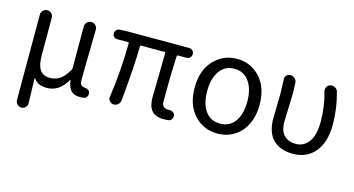

<svg xmlns="http://www.w3.org/2000/svg" viewBox="-81 -885 2608 1414"><g transform="rotate(15 1223.0 -178.0)"><path d="M137.7 201.2Q119.1 201.2 105.5 187.5Q91.8 173.8 91.8 155.3V-496.1Q91.8 -514.6 105.5 -527.8Q119.1 -541 137.7 -541Q156.2 -541 169.4 -527.8Q182.6 -514.6 182.6 -496.1V-208Q182.6 -135.7 206.5 -100.1Q230.5 -64.5 283.2 -64.5Q323.2 -64.5 356 -84.5Q388.7 -104.5 422.9 -163.1Q426.8 -168.9 426.8 -176.8V-495.1Q426.8 -514.6 440.4 -527.8Q454.1 -541 473.1 -541Q492.2 -541 504.9 -527.3Q518.6 -514.6 518.6 -496.1Q518.6 -492.2 516.6 -372.1Q514.6 -276.4 513.7 -216.8Q512.7 -157.2 512.7 -104.5Q512.7 -62.5 550.8 -61.5Q565.4 -60.5 577.1 -53.2Q588.9 -45.9 590.8 -32.2Q591.8 -28.3 591.8 -24.4Q591.8 -13.7 585.9 -3.9Q579.1 9.8 563.5 12.7Q549.8 14.6 533.2 14.6Q487.3 14.6 463.9 -10.3Q440.4 -35.2 435.5 -88.9Q434.6 -89.8 433.6 -89.8Q432.6 -89.8 432.6 -88.9Q374 12.7 281.2 12.7Q247.1 12.7 222.7 2.9Q198.2 -6.8 179.7 -33.2Q178.7 -34.2 177.2 -33.7Q175.8 -33.2 175.8 -32.2L180.7 158.2Q180.7 174.8 168.9 187.5Q156.2 201.2 137.7 201.2Z M1168.9 12.7Q1107.4 12.7 1079.1 -21Q1050.8 -54.7 1050.8 -122.1Q1050.8 -148.4 1053.7 -273.4Q1056.6 -398.4 1056.6 -460.9Q1056.6 -467.8 1049.8 -467.8H871.1Q864.3 -467.8 864.3 -460.9Q863.3 -313.5 836.9 -41Q835 -21.5 820.3 -8.8Q806.6 2.9 789.1 2.9Q787.1 2.9 786.1 2.9Q767.6 2 755.9 -12.7Q746.1 -24.4 746.1 -39.1Q746.1 -42 747.1 -45.9Q777.3 -261.7 778.3 -460.9Q778.3 -467.8 770.5 -467.8H687.5Q673.8 -467.8 663.6 -478Q653.3 -488.3 653.3 -502.9Q653.3 -517.6 663.1 -528.3Q672.9 -539.1 687.5 -540L730.5 -543H1217.8Q1233.4 -543 1244.1 -532.2Q1254.9 -521.5 1254.9 -505.9Q1254.9 -490.2 1244.1 -479Q1233.4 -467.8 1217.8 -467.8H1152.3Q1144.5 -467.8 1144.5 -460.9Q1136.7 -319.3 1136.7 -116.2Q1136.7 -87.9 1149.4 -75.7Q1162.1 -63.5 1187.5 -63.5Q1192.4 -63.5 1197.3 -63.5Q1211.9 -64.5 1223.6 -56.2Q1235.4 -47.9 1238.3 -33.2Q1240.2 -18.6 1232.4 -5.4Q1224.6 7.8 1210 9.8Q1191.4 12.7 1168.9 12.7Z M1580.1 12.7Q1474.6 12.7 1403.3 -63.5Q1332 -139.6 1332 -271.5Q1332 -403.3 1403.3 -480Q1474.6 -556.6 1580.6 -556.6Q1686.5 -556.6 1756.8 -480Q1827.1 -403.3 1827.1 -271.5Q1827.1 -205.1 1807.6 -150.9Q1788.1 -96.7 1754.4 -61Q1720.7 -25.4 1676.3 -6.3Q1631.8 12.7 1580.1 12.7ZM1733.4 -271.5Q1733.4 -367.2 1692.9 -424.3Q1652.3 -481.4 1580.6 -481.4Q1508.8 -481.4 1468.3 -424.3Q1427.7 -367.2 1427.7 -271.5Q1427.7 -174.8 1467.8 -119.1Q1507.8 -63.5 1580.1 -63.5Q1652.3 -63.5 1692.9 -119.1Q1733.4 -174.8 1733.4 -271.5Z M2156.2 12.7Q2057.6 12.7 2003.9 -41.5Q1950.2 -95.7 1950.2 -202.1Q1950.2 -234.4 1952.1 -298.3Q1954.1 -362.3 1954.1 -393.6L1950.2 -502.9Q1950.2 -518.6 1960 -529.3Q1971.7 -543 1989.3 -543Q2008.8 -543 2023.4 -530.3Q2038.1 -517.6 2039.1 -499Q2042 -468.8 2042 -416Q2042 -386.7 2038.6 -308.6Q2035.2 -230.5 2035.2 -196.3Q2035.2 -127.9 2069.3 -95.7Q2103.5 -63.5 2157.2 -63.5Q2218.8 -63.5 2256.3 -114.7Q2293.9 -166 2293.9 -267.6Q2293.9 -385.7 2262.7 -491.2Q2260.7 -498 2260.7 -503.9Q2260.7 -515.6 2266.6 -525.4Q2275.4 -542 2293 -545.9Q2299.8 -547.9 2305.7 -547.9Q2318.4 -547.9 2329.1 -541Q2346.7 -532.2 2351.6 -513.7Q2385.7 -392.6 2385.7 -271.5Q2385.7 -135.7 2323.2 -61.5Q2260.7 12.7 2156.2 12.7Z"/></g></svg>

Font: Gen Jyuu Gothic Regular
Style: Regular
Weight: 400
Designer: [Source Han Sans]
Ryoko NISHIZUKA  (kana & ideographs); Paul D. Hunt (Latin, Greek & Cyrillic); Wenlong ZHANG  (bopomofo
Version: Version 1.002.20150607